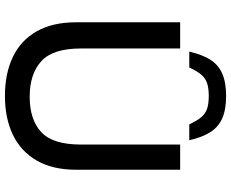

<svg xmlns="http://www.w3.org/2000/svg" viewBox="-99 -827 936 778"><g transform="rotate(90 369.0 -438.0)"><path d="M368.9 10Q277.9 10 210.8 -22.1Q143.6 -54.1 107 -118.6Q70.3 -183 70.3 -278.4V-700H176.5V-297.4Q176.5 -184 228.2 -137.2Q279.9 -90.3 371.8 -90.3Q465.1 -90.3 515.4 -137.2Q565.7 -184 565.7 -297.4V-700H667.8V-278.4Q667.8 -183 630.5 -118.7Q593.2 -54.4 526.2 -22.2Q459.2 10 368.9 10ZM189.1 -737Q200.8 -787.9 221.2 -821.1Q241.7 -854.2 277.4 -870.2Q313.1 -886.2 368.7 -886.2Q425.2 -886.2 460.4 -870.2Q495.6 -854.2 516.2 -821.1Q536.8 -787.9 548.2 -737H483.8Q469.3 -768.4 455 -785.4Q440.6 -802.3 420.8 -809.1Q400.9 -815.9 368.7 -815.9Q337.2 -815.9 316.9 -809.1Q296.7 -802.3 282.4 -785.4Q268.1 -768.4 253.5 -737Z"/></g></svg>

Font: REM Medium
Style: Regular
Weight: 500
Designer: Octavio Pardo
Foundry: Ashler Design
Version: Version 1.005;gftools[0.9.28]